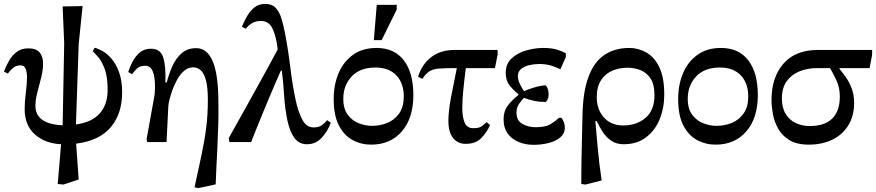

<svg xmlns="http://www.w3.org/2000/svg" viewBox="-34 -726 4476 981"><path d="M368 191 290 217 261 214 278 11Q196 7 144 -39.5Q92 -86 92 -168Q92 -208 98 -253Q104 -298 104 -330Q104 -356 97.5 -374Q91 -392 71 -392Q47 -392 31.5 -378Q16 -364 6 -350L-14 -360Q-4 -387 11.5 -414.5Q27 -442 51 -460.5Q75 -479 111 -479Q150 -479 168 -458.5Q186 -438 186 -400Q186 -368 176.5 -330Q167 -292 157 -254.5Q147 -217 147 -185Q147 -137 184 -112.5Q221 -88 286 -86L294 -505L286 -693L388 -695L368 -500L354 -90Q435 -101 475.5 -146.5Q516 -192 516 -267Q516 -331 502 -370.5Q488 -410 470 -431.5Q452 -453 440 -464L449 -482Q467 -478 491 -464.5Q515 -451 537.5 -424Q560 -397 575 -355Q590 -313 590 -254Q590 -145 532 -76Q474 -7 355 8Z M1068 216 980 235 960 231Q980 139 995.5 66.5Q1011 -6 1019.5 -73Q1028 -140 1028 -215Q1028 -281 1018 -317Q1008 -353 991 -367.5Q974 -382 953 -382Q927 -382 906.5 -364Q886 -346 871 -319Q856 -292 846 -263.5Q836 -235 831 -213Q826 -191 826 -183L817 0H718L715 -15L756 -242Q756 -246 757 -259Q758 -272 758 -282Q758 -335 746 -362.5Q734 -390 708 -390Q680 -390 665.5 -375.5Q651 -361 641 -347L621 -358Q629 -384 643.5 -411.5Q658 -439 680.5 -458Q703 -477 737 -477Q786 -477 800 -432.5Q814 -388 811 -305H818Q828 -345 845.5 -385.5Q863 -426 893 -453Q923 -480 968 -480Q1025 -480 1053.5 -411.5Q1082 -343 1082 -199Q1083 -137 1081 -81.5Q1079 -26 1076 42Q1074 79 1072 121.5Q1070 164 1068 216Z M1535 11Q1494 11 1470.5 -21Q1447 -53 1435 -108Q1422 -169 1418 -234Q1414 -299 1406 -365H1401Q1395 -351 1381 -319.5Q1367 -288 1349.5 -246Q1332 -204 1313 -158.5Q1294 -113 1277.5 -71.5Q1261 -30 1249 0H1138L1135 -21Q1174 -90 1217.5 -168.5Q1261 -247 1304.5 -325.5Q1348 -404 1385 -474Q1378 -536 1359.5 -577.5Q1341 -619 1299 -619Q1252 -619 1222 -579L1202 -589Q1214 -619 1230 -646Q1246 -673 1268 -689.5Q1290 -706 1321 -706Q1356 -706 1375 -685.5Q1394 -665 1404 -631.5Q1414 -598 1422 -558Q1439 -468 1449.5 -380Q1460 -292 1477 -213Q1490 -153 1511 -114Q1532 -75 1567 -75Q1592 -75 1607.5 -84.5Q1623 -94 1637 -112L1656 -99Q1641 -56 1610 -22.5Q1579 11 1535 11Z M1862 13Q1811 13 1767.5 -10.5Q1724 -34 1697.5 -85Q1671 -136 1671 -220Q1671 -292 1695.5 -351Q1720 -410 1769 -445.5Q1818 -481 1890 -481Q1981 -481 2029.5 -417.5Q2078 -354 2078 -240Q2078 -123 2019.5 -55Q1961 13 1862 13ZM1866 -83Q1909 -83 1946 -98.5Q1983 -114 2006 -147Q2029 -180 2029 -233Q2029 -301 1991 -341Q1953 -381 1884 -381Q1805 -381 1762.5 -335Q1720 -289 1720 -222Q1720 -169 1743.5 -138.5Q1767 -108 1801 -95.5Q1835 -83 1866 -83ZM1916 -521H1876L1891 -701H1993V-677Z M2346 9Q2304 9 2280.5 -21.5Q2257 -52 2257 -107Q2257 -159 2270.5 -228.5Q2284 -298 2300 -378H2292Q2238 -378 2207.5 -375.5Q2177 -373 2159 -361Q2141 -349 2124 -323L2102 -334Q2123 -400 2171 -435.5Q2219 -471 2290 -471H2508L2509 -450L2495 -378H2346Q2338 -316 2333 -264Q2328 -212 2328 -174Q2328 -128 2340 -99.5Q2352 -71 2384 -71Q2414 -71 2427.5 -81Q2441 -91 2452 -102L2470 -87Q2453 -49 2424.5 -20Q2396 9 2346 9Z M2692 14Q2652 14 2617 0Q2582 -14 2560.5 -43Q2539 -72 2539 -117Q2539 -157 2559 -184.5Q2579 -212 2615 -241V-244Q2582 -272 2566 -295Q2550 -318 2550 -355Q2550 -399 2579.5 -427Q2609 -455 2653.5 -468Q2698 -481 2741 -481Q2783 -481 2810 -473Q2837 -465 2857 -454V-434L2829 -372Q2808 -383 2781.5 -391Q2755 -399 2720 -399Q2697 -399 2672 -393.5Q2647 -388 2629.5 -374.5Q2612 -361 2612 -337Q2612 -318 2622 -297Q2632 -276 2644 -260Q2662 -269 2693.5 -278.5Q2725 -288 2752 -290Q2757 -290 2763 -276.5Q2769 -263 2769 -241Q2769 -227 2763 -216Q2757 -205 2752 -205Q2723 -205 2696.5 -210.5Q2670 -216 2643 -226Q2630 -213 2617.5 -194.5Q2605 -176 2605 -150Q2605 -110 2635 -93Q2665 -76 2702 -76Q2753 -76 2778.5 -91.5Q2804 -107 2822 -124H2835Q2852 -100 2852 -75Q2852 -44 2828.5 -24Q2805 -4 2768 5Q2731 14 2692 14Z M3040 196 2957 217 2936 214Q2936 114 2938.5 25Q2941 -64 2942 -132Q2944 -257 2973 -334Q3002 -411 3055 -446Q3108 -481 3181 -481Q3228 -481 3269 -457.5Q3310 -434 3335 -382Q3360 -330 3360 -243Q3360 -175 3336.5 -117Q3313 -59 3266.5 -24Q3220 11 3153 11Q3114 11 3087.5 -8Q3061 -27 3044 -54Q3027 -81 3015 -107H3008Q3014 -37 3018.5 13.5Q3023 64 3028 106.5Q3033 149 3040 196ZM3150 -85Q3219 -85 3264.5 -124Q3310 -163 3310 -239Q3310 -295 3289.5 -325.5Q3269 -356 3237.5 -368Q3206 -380 3173 -380Q3130 -380 3094 -364.5Q3058 -349 3036.5 -315.5Q3015 -282 3015 -229Q3015 -167 3051.5 -126Q3088 -85 3150 -85Z M3622 13Q3571 13 3527.5 -10.5Q3484 -34 3457.5 -85Q3431 -136 3431 -220Q3431 -292 3455.5 -351Q3480 -410 3529 -445.5Q3578 -481 3650 -481Q3741 -481 3789.5 -417.5Q3838 -354 3838 -240Q3838 -123 3779.5 -55Q3721 13 3622 13ZM3626 -83Q3669 -83 3706 -98.5Q3743 -114 3766 -147Q3789 -180 3789 -233Q3789 -301 3751 -341Q3713 -381 3644 -381Q3565 -381 3522.5 -335Q3480 -289 3480 -222Q3480 -169 3503.5 -138.5Q3527 -108 3561 -95.5Q3595 -83 3626 -83Z M4099 13Q4037 13 3999.5 -10Q3962 -33 3942 -68.5Q3922 -104 3915 -143Q3908 -182 3908 -215Q3908 -331 3969 -401Q4030 -471 4147 -471H4422V-446L4409 -378H4255V-375Q4268 -359 4285.5 -335Q4303 -311 4316.5 -277Q4330 -243 4330 -200Q4330 -133 4300 -85Q4270 -37 4218 -12Q4166 13 4099 13ZM4207 -378H4141Q4092 -378 4051 -361.5Q4010 -345 3985.5 -311Q3961 -277 3961 -224Q3961 -175 3980.5 -143.5Q4000 -112 4032.5 -97Q4065 -82 4102 -82Q4180 -82 4218.5 -120.5Q4257 -159 4257 -232Q4257 -278 4240 -314.5Q4223 -351 4207 -378Z"/></svg>

Font: STIX Two Text Medium
Style: Regular
Weight: 500
Designer: Ross Mills, John Hudson & Paul Hanslow, Tiro Typeworks Ltd; with prior portions MicroPress Inc., and Coen Hoffman.
Foundry: Tiro Typeworks Ltd
Version: Version 2.13 b171